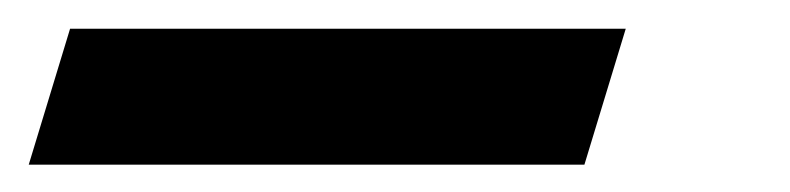

<svg xmlns="http://www.w3.org/2000/svg" viewBox="-148 40 564 137"><path d="M-98 60.5H298.5L269 157.5H-127.5Z"/></svg>

Font: Newsreader 6pt
Style: Bold Italic
Weight: 700
Italic angle: -17°
Designer: Hugues Gentile
Foundry: Production Type
Version: Version 1.003; ttfautohint (v1.8.3)